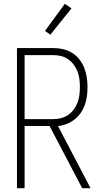

<svg xmlns="http://www.w3.org/2000/svg" viewBox="-20 -987 540 1007"><path d="M69 0V-735H258Q284 -735 309.5 -729.5Q335 -724 357 -710.5Q379 -697 395.5 -676.5Q412 -656 421.5 -632Q431 -608 435 -582Q439 -556 439 -530Q439 -507 436 -483Q433 -459 425 -437Q417 -415 403.5 -395Q390 -375 371 -360.5Q352 -346 329.5 -337Q307 -328 284 -326L455 0H411L325 -164L240 -326H109V0ZM109 -362H258Q278 -362 298.5 -367Q319 -372 336.5 -383.5Q354 -395 366.5 -412Q379 -429 386.5 -448.5Q394 -468 396.5 -489Q399 -510 399 -530Q399 -551 396.5 -572Q394 -593 386.5 -612Q379 -631 366.5 -648Q354 -665 336.5 -677Q319 -689 298.5 -693.5Q278 -698 258 -698H109ZM244 -805 216 -825 320 -967 355 -943Z"/></svg>

Font: Iosevka SS18 Extralight
Style: Regular
Weight: 200
Monospace: yes
Designer: Belleve Invis
Foundry: Belleve Invis
Version: Version 25.1.1; ttfautohint (v1.8.4)